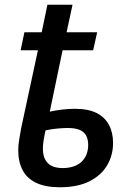

<svg xmlns="http://www.w3.org/2000/svg" viewBox="-20 -780 553 810"><path d="M232 10Q172 10 133 -8.5Q94 -27 75.5 -62Q57 -97 57 -146Q57 -167 61 -191Q65 -215 69 -238L140 -568H67L83 -644H156L180 -760H286L261 -644H390L373 -568H244L190 -309Q212 -314 240 -317.5Q268 -321 296 -321Q352 -321 387 -303.5Q422 -286 439.5 -253.5Q457 -221 457 -177Q457 -126 432.5 -83.5Q408 -41 358 -15.5Q308 10 232 10ZM245 -71Q270 -71 290.5 -78Q311 -85 324.5 -98Q338 -111 345 -129Q352 -147 352 -168Q352 -192 343.5 -208Q335 -224 316 -232Q297 -240 266 -240Q245 -240 220 -237.5Q195 -235 172 -230Q166 -202 163.5 -184.5Q161 -167 161 -153Q161 -113 181.5 -92Q202 -71 245 -71Z"/></svg>

Font: Noto Sans Display Medium
Style: Italic
Weight: 500
Italic angle: -12°
Designer: Monotype Design Team
Foundry: Monotype Imaging Inc.
Version: Version 2.003